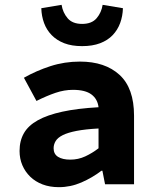

<svg xmlns="http://www.w3.org/2000/svg" viewBox="-20 -763 640 795"><path d="M224 12Q186 12 156 0.5Q126 -11 105 -31.5Q84 -52 72.5 -79Q61 -106 61 -138Q61 -180 79 -211.5Q97 -243 136.5 -265Q176 -287 238 -300.5Q300 -314 388 -319Q384 -353 358.5 -372Q333 -391 282 -391Q246 -391 209.5 -378.5Q173 -366 131 -345L79 -441Q130 -470 188.5 -489Q247 -508 311 -508Q415 -508 475 -453Q535 -398 535 -284V0H415L404 -56H400Q362 -27 317 -7.5Q272 12 224 12ZM271 -102Q304 -102 333 -115.5Q362 -129 388 -149V-231Q333 -228 297 -221Q261 -214 240 -203.5Q219 -193 210.5 -179Q202 -165 202 -149Q202 -125 220.5 -113.5Q239 -102 271 -102ZM320 -572Q277 -572 246 -584Q215 -596 194 -617.5Q173 -639 162.5 -667.5Q152 -696 151 -729L235 -743Q240 -711 260 -687.5Q280 -664 320 -664Q360 -664 380 -687.5Q400 -711 405 -743L489 -729Q488 -696 477.5 -667.5Q467 -639 446.5 -617.5Q426 -596 394.5 -584Q363 -572 320 -572Z"/></svg>

Font: Source Code Pro
Style: Bold
Weight: 700
Monospace: yes
Designer: Paul D. Hunt, Teo Tuominen
Foundry: Adobe Systems Incorporated
Version: Version 2.030;PS 1.000;hotconv 16.6.51;makeotf.lib2.5.65220